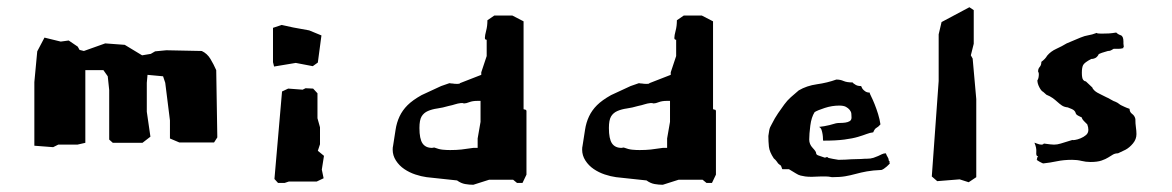

<svg xmlns="http://www.w3.org/2000/svg" viewBox="-20 -492 3242 531"><path d="M581 -112 578 -298Q571 -314 562 -329Q553 -344 538 -351L440 -353L409 -350L397 -343L373 -339L325 -368L271 -372L212 -351L200 -354L195 -363L170 -380L148 -377L103 -388L83 -350L75 -265V-89L127 -85L141 -92H194L216 -97V-298H266L278 -281L282 -243V-165V-106L292 -97H374L396 -114L386 -183V-230V-263L388 -285L431 -281L437 -263L450 -159V-109L476 -98H572Z M869 -394 835 -408 791 -416 759 -423 735 -415V-320L738 -308L798 -318L845 -309L859 -319ZM876 -61 859 -75 865 -93V-140L858 -165V-234L846 -247L825 -248L817 -244L777 -247L760 -239L739 3L749 14H767L779 10H856L875 1L870 -23Z M1200 -254 1146 -229Q1121 -215 1107 -201Q1093 -187 1085 -170Q1077 -153 1074 -133Q1071 -113 1067 -88Q1066 -85 1066 -78Q1066 -62 1075 -48Q1084 -34 1098 -24.5Q1112 -15 1128.5 -9.5Q1145 -4 1160 -2L1244 7Q1255 15 1266.5 17Q1278 19 1289 19L1333 5H1399L1410 14H1425L1436 -9V-185L1435 -188L1428 -190V-433L1397 -449H1347L1328 -436Q1328 -420 1324.5 -407Q1321 -394 1321 -387Q1321 -382 1326 -382V-337L1311 -292V-285L1252 -262Q1252 -260 1245 -260Q1236 -260 1232 -261Q1228 -261 1223 -262ZM1309 -213V-155L1301 -109V-83H1289Q1270 -80 1256 -78.5Q1242 -77 1225 -77Q1215 -77 1204.5 -78Q1194 -79 1181 -84Q1179 -84 1177.5 -83.5Q1176 -83 1175 -83Q1157 -83 1148.5 -95.5Q1140 -108 1140 -138Q1140 -160 1146 -170Q1152 -180 1163.5 -185Q1175 -190 1189.5 -192Q1204 -194 1221 -199Q1231 -201 1238.5 -203.5Q1246 -206 1255 -207H1260Q1261 -206 1264 -206Q1269 -206 1278 -209.5Q1287 -213 1300 -213Z M1724 -254 1670 -229Q1645 -215 1631 -201Q1617 -187 1609 -170Q1601 -153 1598 -133Q1595 -113 1591 -88Q1590 -85 1590 -78Q1590 -62 1599 -48Q1608 -34 1622 -24.5Q1636 -15 1652.5 -9.5Q1669 -4 1684 -2L1768 7Q1779 15 1790.5 17Q1802 19 1813 19L1857 5H1923L1934 14H1949L1960 -9V-185L1959 -188L1952 -190V-433L1921 -449H1871L1852 -436Q1852 -420 1848.5 -407Q1845 -394 1845 -387Q1845 -382 1850 -382V-337L1835 -292V-285L1776 -262Q1776 -260 1769 -260Q1760 -260 1756 -261Q1752 -261 1747 -262ZM1833 -213V-155L1825 -109V-83H1813Q1794 -80 1780 -78.5Q1766 -77 1749 -77Q1739 -77 1728.5 -78Q1718 -79 1705 -84Q1703 -84 1701.5 -83.5Q1700 -83 1699 -83Q1681 -83 1672.5 -95.5Q1664 -108 1664 -138Q1664 -160 1670 -170Q1676 -180 1687.5 -185Q1699 -190 1713.5 -192Q1728 -194 1745 -199Q1755 -201 1762.5 -203.5Q1770 -206 1779 -207H1784Q1785 -206 1788 -206Q1793 -206 1802 -209.5Q1811 -213 1824 -213Z M2441 -44 2438 -48Q2438 -53 2435 -57.5Q2432 -62 2430 -68Q2424 -68 2419 -65.5Q2414 -63 2408.5 -60.5Q2403 -58 2395.5 -55.5Q2388 -53 2377 -53H2372Q2360 -52 2351 -52Q2342 -52 2334 -51.5Q2326 -51 2318 -50.5Q2310 -50 2299 -50Q2280 -53 2274.5 -54.5Q2269 -56 2269 -56Q2269 -56 2270 -56Q2271 -56 2267 -58Q2266 -57 2265 -57Q2264 -57 2263.5 -56.5Q2263 -56 2261 -56Q2250 -60 2243.5 -62Q2237 -64 2237 -69Q2237 -73 2227.5 -83Q2218 -93 2218 -106Q2218 -121 2221 -144.5Q2224 -168 2233 -182Q2241 -187 2261 -193.5Q2281 -200 2301 -200Q2313 -200 2319.5 -196.5Q2326 -193 2330 -188Q2334 -183 2334.5 -177.5Q2335 -172 2335 -167Q2335 -160 2330 -157Q2325 -154 2318 -153Q2311 -152 2304 -152Q2297 -152 2292 -151Q2272 -145 2259.5 -143Q2247 -141 2245 -141Q2250 -139 2252 -133Q2254 -127 2255 -120.5Q2256 -114 2256 -108.5Q2256 -103 2257 -103Q2292 -103 2315 -106Q2338 -109 2353 -113.5Q2368 -118 2377 -121.5Q2386 -125 2395 -126Q2399 -136 2404 -138.5Q2409 -141 2415 -148Q2413 -162 2408.5 -176.5Q2404 -191 2399 -203.5Q2394 -216 2389.5 -225Q2385 -234 2385 -236Q2378 -236 2373.5 -239Q2369 -242 2366.5 -245Q2364 -248 2363 -251Q2362 -254 2361 -254Q2350 -254 2344 -259Q2340 -261 2338 -264Q2322 -264 2313 -268Q2304 -272 2293 -272Q2268 -263 2239.5 -259Q2211 -255 2189 -242Q2177 -232 2167 -223Q2157 -214 2149 -203Q2141 -192 2132 -179Q2123 -166 2114 -148Q2109 -140 2107.5 -132Q2106 -124 2105 -116Q2105 -101 2106.5 -86.5Q2108 -72 2120 -54Q2125 -50 2128.5 -45Q2132 -40 2132 -40L2138 -35Q2140 -35 2141.5 -29.5Q2143 -24 2144 -24H2162Q2174 -17 2181 -12.5Q2188 -8 2194 -6.5Q2200 -5 2207 -4Q2214 -3 2225 -3Q2231 -3 2237.5 -3.5Q2244 -4 2251 -4Q2257 -4 2264 -4Q2271 -4 2281 -2Q2303 -2 2317.5 -4.5Q2332 -7 2346.5 -11Q2361 -15 2377.5 -18Q2394 -21 2418 -22Q2424 -24 2432.5 -31.5Q2441 -39 2441 -41Q2441 -44 2436 -44Z M2670 -330 2665 -339 2673 -371V-464L2661 -472L2584 -431L2576 -397V-268L2557 -4L2572 9L2634 4L2659 12L2680 -2V-180V-218Z M3120 -163Q3118 -172 3111 -177Q3104 -182 3104 -191Q3095 -194 3090 -196.5Q3085 -199 3081.5 -200.5Q3078 -202 3074.5 -205Q3071 -208 3064 -211Q3062 -211 3052.5 -216.5Q3043 -222 3040 -223L3026 -230Q3013 -236 3007.5 -241Q3002 -246 3001 -250L2983 -267Q2979 -267 2975.5 -271.5Q2972 -276 2972 -291Q2972 -305 2975.5 -312Q2979 -319 2998 -329H3000Q3003 -329 3008 -331Q3013 -333 3017 -339Q3017 -341 3020 -343Q3023 -345 3044 -351Q3049 -351 3052 -352.5Q3055 -354 3060 -357H3074Q3077 -357 3080 -357.5Q3083 -358 3087 -359Q3086 -359 3086 -360Q3087 -360 3087 -361Q3087 -362 3088 -362Q3088 -365 3087.5 -367Q3087 -369 3087 -371V-377Q3087 -392 3079.5 -394.5Q3072 -397 3067 -402Q3055 -400 3046.5 -399.5Q3038 -399 3026 -399Q3019 -399 3016.5 -399.5Q3014 -400 3013 -401Q3000 -396 2990 -394.5Q2980 -393 2968 -388L2930 -372Q2917 -364 2901.5 -357Q2886 -350 2876 -338Q2871 -329 2860 -321Q2860 -312 2855.5 -307Q2851 -302 2851 -295Q2851 -293 2852 -292Q2853 -291 2853 -286Q2853 -282 2852 -277Q2851 -272 2849 -270Q2849 -261 2854.5 -250.5Q2860 -240 2865 -238L2874 -230Q2884 -226 2891 -221Q2898 -216 2904 -210.5Q2910 -205 2916.5 -200.5Q2923 -196 2933 -195Q2947 -190 2950.5 -186.5Q2954 -183 2954.5 -180.5Q2955 -178 2957 -175.5Q2959 -173 2972 -167Q2972 -163 2979 -156L2987 -148Q2990 -140 2990 -133Q2990 -124 2983.5 -118.5Q2977 -113 2968.5 -109.5Q2960 -106 2953 -105Q2946 -104 2946 -105Q2923 -98 2913.5 -95Q2904 -92 2895 -92Q2888 -92 2867 -95Q2865 -92 2860 -92Q2855 -92 2847.5 -95Q2840 -98 2841 -97Q2847 -83 2846 -71.5Q2845 -60 2850 -60H2851Q2850 -59 2849 -57Q2848 -55 2848 -52Q2848 -52 2849 -52Q2847 -51 2847 -51Q2847 -49 2855.5 -44.5Q2864 -40 2865 -40Q2884 -42 2903 -46Q2922 -50 2945 -50Q2959 -50 2971 -47Q2983 -44 2996 -44Q3015 -44 3026.5 -48Q3038 -52 3045 -56.5Q3052 -61 3058 -64.5Q3064 -68 3072 -68L3093 -78Q3104 -84 3113.5 -95.5Q3123 -107 3123 -121Q3123 -130 3121.5 -140Q3120 -150 3120 -163Z"/></svg>

Font: Dokdo
Style: Regular
Weight: 400
Version: Version 2.00